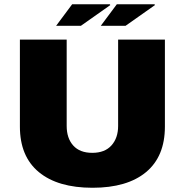

<svg xmlns="http://www.w3.org/2000/svg" viewBox="-20 -875 873 907"><path d="M74 -277V-688H295V-280Q295 -222 326 -187.5Q357 -153 416 -153Q475 -153 506.5 -188Q538 -223 538 -280V-688H759V-277Q759 -136 670 -62Q581 12 417 12Q253 12 163.5 -62Q74 -136 74 -277ZM321 -855H499L501 -851L362 -753H245ZM532 -855H710L712 -851L573 -753H456Z"/></svg>

Font: Archivo Black
Style: Regular
Weight: 400
Designer: Hector Gatti
Foundry: Omnibus-Type
Version: Version 1.101; ttfautohint (v1.8)